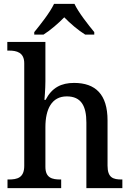

<svg xmlns="http://www.w3.org/2000/svg" viewBox="-20 -978 684 998"><path d="M158 -811V-798H206C241 -820 284 -857 314 -888C344 -857 387 -820 423 -798H470V-811C439 -849 388 -913 367 -958H261C240 -913 189 -849 158 -811ZM19 0H298V-45H295C251 -45 216 -53 216 -111V-317C216 -411 249 -477 327 -477C402 -477 429 -427 429 -341V0H616V-45H613C568 -45 539 -54 539 -117V-352C539 -488 476 -547 365 -547C299 -547 250 -523 217 -459H211C211 -459 216 -515 216 -555V-760H18V-715H27C66 -715 106 -706 106 -649V-116C106 -54 70 -45 25 -45H19Z"/></svg>

Font: Noto Serif Medium
Style: Regular
Weight: 500
Designer: Monotype Design Team
Foundry: Monotype Imaging Inc.
Version: Version 2.013